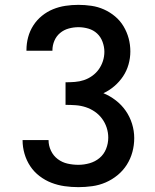

<svg xmlns="http://www.w3.org/2000/svg" viewBox="-20 -763 640 791"><path d="M303 8Q274 8 246 4Q218 0 192 -10Q166 -20 143 -37.5Q120 -55 104.5 -78.5Q89 -102 81 -129.5Q73 -157 73 -185Q73 -185 73 -185.5Q73 -186 73 -186H180Q180 -186 180 -186Q180 -186 180 -186Q180 -163 190 -142Q200 -121 218 -107.5Q236 -94 258 -89Q280 -84 303 -84Q326 -84 349 -90.5Q372 -97 390 -112Q408 -127 417 -149.5Q426 -172 426 -196Q426 -217 419.5 -237Q413 -257 400.5 -274Q388 -291 370.5 -303Q353 -315 333 -321.5Q313 -328 292 -329.5Q271 -331 250 -331V-424Q269 -424 288.5 -425.5Q308 -427 326 -433Q344 -439 360 -450.5Q376 -462 387 -477.5Q398 -493 404 -511.5Q410 -530 410 -550Q410 -570 402.5 -590.5Q395 -611 380 -625Q365 -639 344.5 -645Q324 -651 303 -651Q283 -651 263 -645.5Q243 -640 227.5 -627Q212 -614 204 -595Q196 -576 196 -556Q196 -555 196 -554.5Q196 -554 196 -554H89Q89 -555 89 -555.5Q89 -556 89 -557Q89 -584 96 -610Q103 -636 117.5 -658.5Q132 -681 153 -698Q174 -715 198.5 -725Q223 -735 249.5 -739Q276 -743 303 -743Q330 -743 357 -739Q384 -735 408.5 -724Q433 -713 454 -695.5Q475 -678 489 -654.5Q503 -631 510 -605Q517 -579 517 -551Q517 -524 509.5 -497.5Q502 -471 487 -448.5Q472 -426 451 -408Q430 -390 406 -379Q433 -368 457 -349.5Q481 -331 498 -306.5Q515 -282 524 -253Q533 -224 533 -194Q533 -165 525.5 -137Q518 -109 502.5 -84.5Q487 -60 464.5 -41.5Q442 -23 415.5 -11.5Q389 0 360 4Q331 8 303 8Z"/></svg>

Font: Iosevka Custom SmBdEx
Style: Regular
Weight: 600
Width: 7
Monospace: yes
Designer: Belleve Invis
Foundry: Belleve Invis
Version: Version 11.2.4; ttfautohint (v1.8.4)